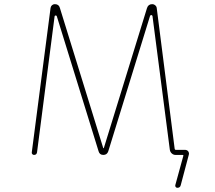

<svg xmlns="http://www.w3.org/2000/svg" viewBox="-20 -773 1040 929"><path d="M837.9 135.7Q833 135.7 830.1 131.8Q827.1 127.9 828.1 123L867.2 -19.5Q868.2 -23.4 864.3 -23.4H829.1Q819.3 -23.4 811.5 -30.3Q803.7 -37.1 801.8 -47.9L717.8 -695.3Q716.8 -699.2 712.9 -700.2H711.9Q708 -700.2 706.1 -696.3L503.9 -41Q498 -23.4 480 -23.4Q461.9 -23.4 457 -41L254.9 -694.3Q253.9 -698.2 249 -698.2Q244.1 -697.3 244.1 -693.4L159.2 -36.1Q157.2 -23.4 144.5 -23.4Q139.6 -23.4 136.2 -27.3Q132.8 -31.2 133.8 -36.1L224.6 -734.4Q225.6 -742.2 231.4 -747.6Q237.3 -752.9 245.1 -752.9Q264.6 -752.9 269.5 -735.4L479.5 -56.6Q480.5 -55.7 481.4 -55.7Q482.4 -55.7 482.4 -56.6L691.4 -734.4Q697.3 -752.9 716.8 -752.9Q724.6 -752.9 731 -747.6Q737.3 -742.2 738.3 -734.4L825.2 -52.7Q826.2 -47.9 830.1 -47.9H875Q884.8 -47.9 890.6 -41Q894.5 -35.2 894.5 -29.3Q894.5 -27.3 893.6 -24.4L854.5 123Q851.6 135.7 837.9 135.7Z"/></svg>

Font: Rounded-X Mgen+ 1m thin
Style: Regular
Weight: 100
Designer: [Source Han Sans]
Ryoko NISHIZUKA  (kana & ideographs); Paul D. Hunt (Latin, Greek & Cyrillic); Wenlong ZHANG  (bopomofo
Version: Version 1.059.20150602